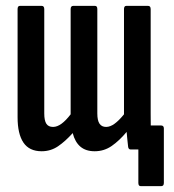

<svg xmlns="http://www.w3.org/2000/svg" viewBox="-20 -510 594 655"><path d="M460 125Q452 125 452 114V0H432L494 -82H529Q539 -82 539 -72V114Q539 125 530 125ZM122 6Q80 6 60 -23.5Q40 -53 40 -110V-479Q40 -490 48 -490H122Q131 -490 131 -479V-123Q131 -99 138 -88Q145 -77 161 -77Q175 -77 190 -88Q205 -99 221 -120V-479Q221 -490 230 -490H304Q312 -490 312 -479V-123Q312 -99 319.5 -88Q327 -77 342 -77Q356 -77 371 -88Q386 -99 403 -120V-479Q403 -490 411 -490H485Q494 -490 494 -479V-123Q494 -84 494.5 -56.5Q495 -29 497 -12Q498 0 488 0H426Q418 0 417 -10Q416 -20 414.5 -33.5Q413 -47 412 -60Q387 -30 361 -12Q335 6 303 6Q273 6 254.5 -9.5Q236 -25 228 -56Q203 -28 178 -11Q153 6 122 6Z"/></svg>

Font: Sofia Sans Extra Condensed SemiBold
Style: Regular
Weight: 600
Designer: Botio Nikoltchev, Ani Petrova
Foundry: lettersoup
Version: Version 4.101